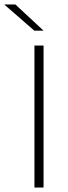

<svg xmlns="http://www.w3.org/2000/svg" viewBox="-67 -844 304 864"><path d="M129 -639V0H88V-639ZM128.5 -706.5 2 -824H-47V-823L87.5 -706H128.5Z"/></svg>

Font: Anek Kannada Medium ExtraLight
Style: Regular
Weight: 250
Version: Version 1.003